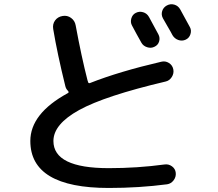

<svg xmlns="http://www.w3.org/2000/svg" viewBox="-20 -844 1040 918"><path d="M628.9 -782.2Q645.5 -791 664.1 -785.6Q682.6 -780.3 692.4 -762.7Q707 -735.4 737.3 -679.7Q746.1 -663.1 740.7 -645.5Q735.4 -627.9 717.8 -620.1Q702.1 -612.3 683.6 -618.2Q665 -624 656.2 -639.6Q648.4 -653.3 633.3 -680.7Q618.2 -708 611.3 -721.7Q602.5 -737.3 607.9 -755.9Q613.3 -774.4 628.9 -782.2ZM841.8 -798.8Q857.4 -770.5 887.7 -714.8Q896.5 -699.2 890.6 -680.7Q884.8 -662.1 867.7 -654.3Q850.6 -646.5 832.5 -652.8Q814.5 -659.2 804.7 -675.8Q797.9 -689.5 781.7 -716.8Q765.6 -744.1 758.8 -756.8Q750 -773.4 755.4 -791Q760.7 -808.6 777.8 -817.9Q794.9 -827.1 813.5 -821.8Q832 -816.4 841.8 -798.8ZM500 54.7Q125 54.7 125 -169.9Q125 -300.8 303.7 -398.4Q312.5 -402.3 303.7 -411.1Q294.9 -419.9 292 -433.6Q253.9 -587.9 234.4 -705.1Q230.5 -728.5 243.2 -746.1Q255.9 -763.7 279.3 -767.6Q301.8 -771.5 319.8 -758.3Q337.9 -745.1 341.8 -722.7Q369.1 -574.2 398.4 -460Q400.4 -456.1 400.4 -454.1Q402.3 -443.4 411.1 -447.3Q549.8 -502 751 -548.8Q770.5 -553.7 787.6 -543Q804.7 -532.2 808.6 -512.7Q812.5 -493.2 801.3 -475.6Q790 -458 771.5 -454.1Q481.4 -385.7 358.4 -317.9Q235.4 -250 235.4 -169.9Q235.4 -40 500 -40Q636.7 -40 766.6 -57.6Q786.1 -60.5 802.2 -48.8Q818.4 -37.1 820.3 -17.6Q822.3 2 810.1 18.1Q797.9 34.2 779.3 37.1Q644.5 54.7 500 54.7Z"/></svg>

Font: Rounded-X Mgen+ 1m medium
Style: Regular
Weight: 500
Designer: [Source Han Sans]
Ryoko NISHIZUKA  (kana & ideographs); Paul D. Hunt (Latin, Greek & Cyrillic); Wenlong ZHANG  (bopomofo
Version: Version 1.059.20150602